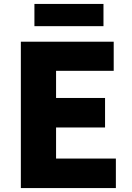

<svg xmlns="http://www.w3.org/2000/svg" viewBox="-20 -956 670 976"><path d="M86 -744H558V-596H265V-458H514V-308H265V-150H569V0H86ZM155 -936H506V-823H155Z"/></svg>

Font: Source Han Sans CN Heavy
Style: Bold
Weight: 900
Designer: Ryoko NISHIZUKA (kana & ideographs); Paul D. Hunt (Latin, Greek & Cyrillic); Wenlong ZHANG (bopomofo); Sandoll Communica
Foundry: Adobe Systems Incorporated
Version: Version 1.000;PS 1;hotconv 1.0.78;makeotf.lib2.5.61930